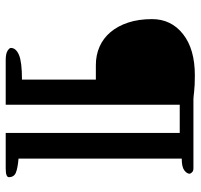

<svg xmlns="http://www.w3.org/2000/svg" viewBox="-35 -668 703 673"><g transform="rotate(90 316.5 -331.5)"><path d="M148 -18Q148 -36 172.5 -46.5Q197 -57 259 -57V-316H208Q173 -316 143.5 -329Q114 -342 92.5 -367.5Q71 -393 59 -429.5Q47 -466 47 -513Q47 -580 99.5 -621.5Q152 -663 244 -663Q280 -663 301 -660.5Q322 -658 328 -658H344H570Q580 -658 584.5 -652.5Q589 -647 589 -645Q589 -635 577 -626Q565 -617 536 -617V-45Q570 -42 585.5 -35.5Q601 -29 601 -11Q601 -6 594 -3Q587 0 570 0H446V-610H347V0H191Q168 0 158 -6.5Q148 -13 148 -18Z"/></g></svg>

Font: Asar
Style: Regular
Weight: 400
Designer: Eben Sorkin
Foundry: Eben Sorkin, Pria Ravichandran
Version: Version 1.003; ttfautohint (v1.3) -l 8 -r 50 -G 0 -x 0 -H 45